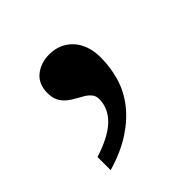

<svg xmlns="http://www.w3.org/2000/svg" viewBox="-92 -204 433 433"><g transform="rotate(-45 125.0 12.5)"><path d="M193.8 -42Q193.8 -10.3 185.1 19.5Q176.3 49.3 156.5 74.7Q136.7 100.1 105.7 120.4Q74.7 140.6 29.8 153.8V111.8Q79.1 96.2 102.1 73.7Q125 51.3 125 22Q125 12.2 119.6 5.6Q114.3 -1 106 -6.1Q97.7 -11.2 88.4 -16.1Q79.1 -21 70.8 -27.8Q62.5 -34.7 57.1 -44.7Q51.8 -54.7 51.8 -69.8Q51.8 -98.6 70.6 -113.8Q89.4 -128.9 117.2 -128.9Q132.8 -128.9 146.5 -123.3Q160.2 -117.7 170.9 -106.7Q181.6 -95.7 187.7 -79.3Q193.8 -63 193.8 -42Z"/></g></svg>

Font: Fasthand
Style: Regular
Weight: 400
Designer: Danh Hong
Foundry: Danh Hong
Version: Version 1.01 May 24, 2012, initial release